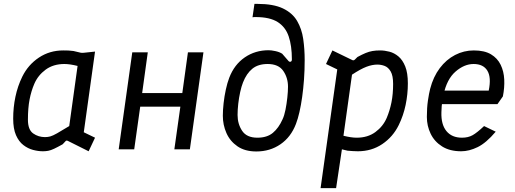

<svg xmlns="http://www.w3.org/2000/svg" viewBox="-20 -770 2653 990"><path d="M201 10Q177 10 150.5 3Q124 -4 100.5 -22Q77 -40 62.5 -73Q48 -106 48 -158Q48 -216 59.5 -271Q71 -326 95 -375Q125 -436 180.5 -473Q236 -510 306 -510Q321 -510 333.5 -509.5Q346 -509 359 -507L397 -498Q404 -497 413 -498L470 -504L412 -88L470 -60L437 10L331 -43Q322 -48 317 -41L303 -26Q276 -11 259 -3Q242 5 229 7.5Q216 10 201 10ZM212 -63Q226 -63 239 -66.5Q252 -70 274 -82.5Q296 -95 337 -120L380 -430Q340 -440 312 -440Q255 -440 215.5 -411Q176 -382 157 -338Q141 -301 132.5 -257Q124 -213 124 -153Q124 -101 151 -82Q178 -63 212 -63Z M592 0 662 -500H742L713 -290H920L949 -500H1029L959 0H879L910 -220H703L672 0Z M1302 11Q1243 11 1204.5 -15.5Q1166 -42 1147.5 -84Q1129 -126 1129 -173Q1129 -203 1133 -238.5Q1137 -274 1144.5 -308.5Q1152 -343 1162 -369Q1188 -437 1242 -474Q1296 -511 1365 -511Q1379 -511 1400 -506.5Q1421 -502 1435 -493L1468 -455Q1473 -450 1479 -452Q1485 -454 1485 -464Q1485 -534 1468.5 -582.5Q1452 -631 1411.5 -656.5Q1371 -682 1299 -682Q1295 -682 1291 -682Q1287 -682 1282 -681L1292 -750Q1296 -750 1299.5 -750Q1303 -750 1307 -750Q1390 -750 1439 -726.5Q1488 -703 1512 -662Q1536 -621 1543.5 -569Q1551 -517 1551 -460Q1551 -408 1547.5 -360Q1544 -312 1538 -269.5Q1532 -227 1524 -192Q1516 -157 1506 -131Q1480 -63 1426 -26Q1372 11 1302 11ZM1307 -60Q1357 -60 1387 -85Q1417 -110 1437 -155Q1446 -174 1452 -204Q1458 -234 1461.5 -266.5Q1465 -299 1465 -323Q1465 -369 1440.5 -404.5Q1416 -440 1360 -440Q1311 -440 1281 -415.5Q1251 -391 1233 -345Q1225 -325 1218.5 -295.5Q1212 -266 1208.5 -235Q1205 -204 1205 -177Q1205 -131 1228.5 -95.5Q1252 -60 1307 -60Z M1633 200 1719 -412 1661 -440 1694 -510 1795 -461Q1803 -456 1810 -463L1823 -476Q1847 -489 1865 -496.5Q1883 -504 1900.5 -507Q1918 -510 1940 -510Q1963 -510 1988 -503.5Q2013 -497 2034.5 -479Q2056 -461 2069.5 -427.5Q2083 -394 2083 -340Q2083 -284 2071.5 -229Q2060 -174 2036 -125Q2006 -64 1951 -27Q1896 10 1825 10Q1810 10 1798 9Q1786 8 1772 7L1743 0L1713 200ZM1819 -60Q1876 -60 1915.5 -89Q1955 -118 1974 -162Q1990 -200 1998.5 -242.5Q2007 -285 2007 -337Q2007 -380 1994.5 -401.5Q1982 -423 1963.5 -430Q1945 -437 1926 -437Q1899 -437 1869 -425.5Q1839 -414 1795 -385L1751 -70Q1791 -60 1819 -60Z M2358 10Q2299 10 2259.5 -15Q2220 -40 2200.5 -80.5Q2181 -121 2181 -167Q2181 -214 2186.5 -251.5Q2192 -289 2198 -312Q2214 -374 2247.5 -418.5Q2281 -463 2326.5 -486.5Q2372 -510 2423 -510Q2478 -510 2511.5 -490Q2545 -470 2561.5 -436Q2578 -402 2580 -360Q2582 -318 2573 -273L2545 -233H2243L2252 -303H2500Q2514 -371 2493 -405.5Q2472 -440 2422 -440Q2374 -440 2329 -401Q2284 -362 2267 -282Q2263 -261 2260 -243.5Q2257 -226 2256 -191Q2254 -128 2282 -94Q2310 -60 2362 -60Q2394 -60 2417 -73Q2440 -86 2476 -120L2536 -91Q2487 -33 2443 -11.5Q2399 10 2358 10Z"/></svg>

Font: Finlandica
Style: Italic
Weight: 400
Italic angle: -8°
Designer: Niklas Ekholm, Juho Hiilivirta, Jaakko Suomalainen
Foundry: Helsinki Type Studio
Version: Version 1.064